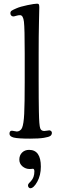

<svg xmlns="http://www.w3.org/2000/svg" viewBox="-20 -735 324 1028"><path d="M112.3 -295.4V-450.7Q112.3 -583 108.2 -618.4Q104 -653.8 87.4 -653.8Q77.6 -653.8 66.7 -650.4Q55.7 -647 51.8 -647Q44.4 -647 40 -651.9Q35.6 -656.7 35.6 -664.1Q35.6 -672.9 42 -677.5Q48.3 -682.1 67.9 -690.4Q87.4 -699.2 126.2 -707.3Q165 -715.3 178.7 -715.3Q186 -715.3 188.2 -710.9Q190.4 -706.5 190.4 -695.3Q190.4 -691.9 188.7 -617.9Q187 -543.9 187 -446.8V-301.8Q187 -239.3 187.3 -209Q187.5 -178.7 188.2 -138.2Q189 -97.7 190.7 -77.1Q192.4 -56.6 195.3 -48.3Q200.2 -33.7 217.3 -33.7Q223.6 -33.7 231.4 -35.4Q239.3 -37.1 243.7 -37.1Q249 -37.1 253.4 -33.4Q257.8 -29.8 257.8 -23.9Q257.8 -13.7 250 -7.6Q242.2 -1.5 215.3 2.9Q188.5 7.3 141.1 7.3Q76.2 7.3 53.5 1.5Q30.8 -4.4 30.8 -19Q30.8 -35.2 43.9 -35.2Q48.3 -35.2 57.4 -33Q66.4 -30.8 70.3 -30.8Q78.1 -30.8 86.2 -35.9Q94.2 -41 98.1 -50.3Q106.9 -70.8 109.6 -125.5Q112.3 -180.2 112.3 -295.4ZM129.9 257.8Q129.9 254.4 131.6 251Q133.3 247.6 135.5 245.4Q137.7 243.2 141.1 239.7Q144.5 236.3 146 234.4Q164.1 214.8 164.1 182.6Q164.1 168.5 155.8 168.5Q155.3 168.5 150.4 169.2Q145.5 169.9 138.7 169.9Q117.2 169.9 100.3 155.8Q83.5 141.6 83.5 119.6Q83.5 96.7 98.1 82Q112.8 67.4 135.7 67.4Q198.7 67.4 198.7 157.2Q198.7 203.6 179.4 238.3Q160.2 272.9 142.1 272.9Q137.7 272.9 133.8 268.6Q129.9 264.2 129.9 257.8Z"/></svg>

Font: Cooper*
Style: Regular
Weight: 400
Designer: Owen Earl
Foundry: indestructible type*
Version: Version 0.001